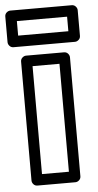

<svg xmlns="http://www.w3.org/2000/svg" viewBox="-74 -807 441 867"><g transform="rotate(-5 146.5 -374.0)"><path d="M-18.1 -631.8V-748Q-18.1 -758.8 -10.3 -765.9Q-2.4 -772.9 6.8 -772.9H285.2Q295.9 -772.9 303 -765.1Q310.1 -757.3 310.1 -748V-631.8Q310.1 -621.1 302.2 -614Q294.4 -606.9 285.2 -606.9H6.8Q-3.9 -606.9 -11 -614.7Q-18.1 -622.6 -18.1 -631.8ZM32.2 -657.2H259.8V-723.1H32.2ZM35.2 0V-539.1Q35.2 -549.8 43 -556.9Q50.8 -564 60.1 -564H231.9Q242.7 -564 249.8 -556.2Q256.8 -548.3 256.8 -539.1V0Q256.8 10.7 249 17.8Q241.2 24.9 231.9 24.9H60.1Q49.3 24.9 42.2 17.1Q35.2 9.3 35.2 0ZM85 -24.9H207V-514.2H85Z"/></g></svg>

Font: Trueno Bold Outline
Style: Regular
Weight: 700
Width: 6
Designer: Julieta Ulanovsky
Foundry: Julieta Ulanovsky
Version: Version 3.001b | FøM Fix